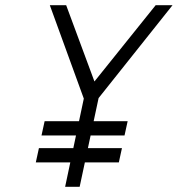

<svg xmlns="http://www.w3.org/2000/svg" viewBox="-20 -720 685 740"><path d="M360 -342 645 -700H580L344 -406L235 -700H172L303 -340L231 0H287ZM140 -198H460L472 -253H152ZM118 -94H438L450 -149H130Z"/></svg>

Font: Advent Pro
Style: Italic
Weight: 400
Italic angle: -12°
Designer: VivaRado, Andreas Kalpakidis
Foundry: VivaRado, Andreas Kalpakidis
Version: Version 3.000